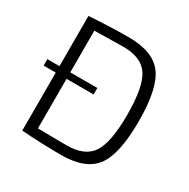

<svg xmlns="http://www.w3.org/2000/svg" viewBox="-160 -845 985 1001"><g transform="rotate(30 333.0 -345.0)"><path d="M97 -388V-690Q221 -699 336 -699Q482 -699 540.5 -620.5Q599 -542 599 -345Q599 -148 540.5 -69.5Q482 9 336 9Q223 9 97 0V-349H24V-388ZM162 -349V-51Q262 -49 336 -49Q445 -49 487.5 -114Q530 -179 530 -345Q530 -511 487.5 -576.5Q445 -642 336 -642Q318 -642 162 -639V-388H325V-349Z"/></g></svg>

Font: Exo 2.0 Light
Style: Regular
Weight: 300
Designer: Natanael Gama
Version: Version 1.001;PS 001.001;hotconv 1.0.70;makeotf.lib2.5.58329